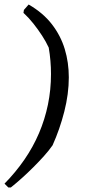

<svg xmlns="http://www.w3.org/2000/svg" viewBox="-36 -715 401 851"><path d="M91 -695Q155 -658 194 -607.5Q233 -557 251 -497.5Q269 -438 269 -372Q269 -299 249 -220.5Q229 -142 197 -71Q181 -48 159 -23.5Q137 1 112.5 25.5Q88 50 62.5 73Q37 96 12 116H1L-16 99Q34 48 72.5 -8Q111 -64 137 -125Q163 -186 176.5 -251.5Q190 -317 190 -387Q190 -416 187.5 -445.5Q185 -475 180 -504Q168 -530 150.5 -557Q133 -584 112 -610.5Q91 -637 68 -658L70 -671Z"/></svg>

Font: Labrada
Style: Italic
Weight: 400
Italic angle: -7°
Designer: Mercedes Jáuregui
Foundry: Omnibus-Type Team
Version: Version 1.000